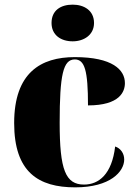

<svg xmlns="http://www.w3.org/2000/svg" viewBox="-20 -797 593 827"><path d="M293 -619C342 -619 385 -647 385 -698C385 -752 342 -777 293 -777C241 -777 202 -752 202 -698C202 -647 241 -619 293 -619ZM304 10C455 10 515 -58 515 -110C515 -136 500 -158 476 -166C462 -47 406 -2 342 -2C262 -2 237 -66 237 -268C237 -475 252 -541 302 -541C345 -541 359 -493 359 -343C497 -343 518 -403 518 -439C518 -496 465 -551 302 -551C156 -551 41 -484 41 -267C41 -55 146 10 304 10Z"/></svg>

Font: Noto Serif Display Black
Style: Regular
Weight: 900
Designer: Monotype Design Team
Foundry: Monotype Imaging Inc.
Version: Version 2.009